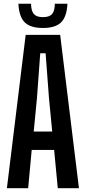

<svg xmlns="http://www.w3.org/2000/svg" viewBox="-20 -982 448 1002"><path d="M16 0 114 -800H294L392 0H281.5L262.5 -199.5H145.5L127 0ZM156 -295.5H252.5L235.5 -471.5L218 -704H190L173 -471.5ZM204 -836Q139 -836 109.2 -865.2Q79.5 -894.5 76 -962.5H142Q142.5 -925 156.8 -908.8Q171 -892.5 204 -892.5Q237.5 -892.5 251.8 -908.8Q266 -925 266 -962.5H332Q328.5 -894.5 298.8 -865.2Q269 -836 204 -836Z"/></svg>

Font: Big Shoulders Display Thin
Style: Bold
Weight: 700
Version: Version 2.002